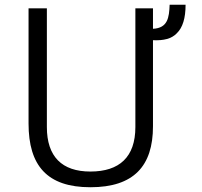

<svg xmlns="http://www.w3.org/2000/svg" viewBox="-20 -777 851 807"><path d="M623 -742H549V-243C549 -117 482 -56 360 -56C240 -56 177 -119 177 -243V-742H100V-258C100 -81 178 10 360 10C542 10 623 -79 623 -246V-608C668 -606 701 -614 723 -637C748 -661 760 -701 760 -757H693C691 -703 685 -659 623 -656Z"/></svg>

Font: Cheyenne Sans Light
Style: Regular
Weight: 300
Designer: The Public Sans project authors (U.S. Web Design System), Libre Franklin designed by Pablo Impallari and Rodrigo Fuenzal
Foundry: The Cheyenne Sans Project Authors
Version: Version 2.007